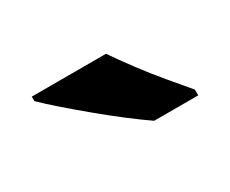

<svg xmlns="http://www.w3.org/2000/svg" viewBox="-43 -873 448 374"><g transform="rotate(-30 181.0 -686.0)"><path d="M207 -766Q222 -744 242.5 -716.5Q263 -689 284.5 -663.5Q306 -638 322 -619V-606H223Q204 -619 178.5 -638.5Q153 -658 126.5 -680Q100 -702 77 -722Q54 -742 40 -756V-766Z"/></g></svg>

Font: Noto Sans New Tai Lue
Style: Regular
Weight: 400
Designer: Monotype Design Team
Foundry: Monotype Imaging Inc.
Version: Version 2.003